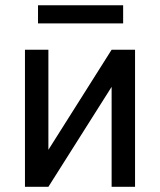

<svg xmlns="http://www.w3.org/2000/svg" viewBox="-20 -720 617 740"><path d="M410.2 -528.3H500.5V0H410.2V-385.3L166.5 0H76.2V-528.3H166.5V-142.6ZM454.6 -629.9H126.5V-699.7H454.6Z"/></svg>

Font: Roboto-ThirdPerson-AD3FC
Style: ThirdPerson-AD3FC
Weight: 400
Designer: Google
Version: Version 2.137; 2017